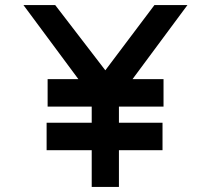

<svg xmlns="http://www.w3.org/2000/svg" viewBox="-20 -742 837 762"><path d="M506 -428H629V-319H452V-255H625V-146H452V0H344V-146H165V-255H344V-319H169V-428H291L73 -722H199L398 -463L593 -722H724Z"/></svg>

Font: SUIT
Style: Bold
Weight: 700
Designer: Sunn Youn; Korean Glyphs from Source Han Sans (Sandoll Communications; Soo-young Jang, Joo-yeon Kang)
Foundry: Sunn
Version: Version 1.150